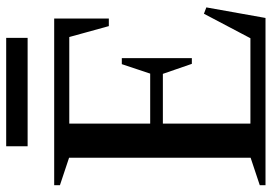

<svg xmlns="http://www.w3.org/2000/svg" viewBox="-152 -748 899 636"><g transform="rotate(-90 298.0 -429.5)"><path d="M3 0V-19L108 -54L94 -34V-666L108 -646L3 -681V-700H555V-519H530L490 -664L509 -650H192L207 -665V-367L192 -382H387L368 -368L404 -476H424V-244H405L367 -354L387 -340H192L207 -355V-35L192 -50H504L483 -37L571 -204L592 -196L557 0ZM132 -788V-859H491V-788Z"/></g></svg>

Font: Wittgenstein Medium
Style: Regular
Weight: 500
Designer: Jörg Drees
Foundry: Jörg Drees
Version: Version 1.500